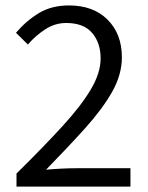

<svg xmlns="http://www.w3.org/2000/svg" viewBox="-20 -690 549 710"><path d="M41 0V-48.3Q141.1 -147 210.4 -222.7Q279.8 -298.3 315.9 -359.4Q352.1 -420.4 352.1 -474.1Q352.1 -531.2 320.8 -568.1Q289.6 -605 224.6 -605Q183.6 -605 147.7 -581.8Q111.8 -558.6 83 -525.4L39.1 -568.8Q78.1 -614.3 124.8 -642.1Q171.4 -669.9 234.9 -669.9Q325.2 -669.9 377.9 -617.2Q430.7 -564.5 430.7 -478Q430.7 -414.1 394.8 -350.6Q358.9 -287.1 295.7 -216.8Q232.4 -146.5 150.4 -62.5Q176.3 -64.9 205.8 -66.4Q235.4 -67.9 260.7 -67.9H462.4V0Z"/></svg>

Font: Akatab
Style: Regular
Weight: 400
Designer: SIL Global
Foundry: SIL Global
Version: Version 4.100